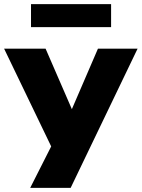

<svg xmlns="http://www.w3.org/2000/svg" viewBox="-38 -735 690 935"><path d="M109 180 231 -61V19L-18 -498H184L323 -178H301L439 -498H632L306 180ZM113 -603V-715H503V-603Z"/></svg>

Font: Nunito Sans 10pt SemiExpanded Black
Style: Regular
Weight: 900
Width: 6
Designer: Vernon Adams
Foundry: Vernon Adams
Version: Version 3.101;gftools[0.9.27]